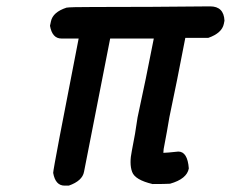

<svg xmlns="http://www.w3.org/2000/svg" viewBox="-20 -567 725 603"><path d="M196 16H183Q154 16 147 -24Q147 -37 227 -446H173Q144 -446 137 -486L140 -500Q146 -529 189 -543Q201 -545 271 -545Q456 -545 640 -547Q683 -547 685 -502L683 -492Q677 -463 634 -448H562Q535 -307 512 -199Q505 -156 494 -99L493 -87Q503 -87 540 -91Q569 -91 573 -38Q567 -5 514 10Q498 11 459 11Q404 -2 395 -27Q390 -40 390 -58Q390 -74 394 -93Q405 -147 412 -198Q438 -317 463 -446H326L244 -28Q239 1 196 16Z"/></svg>

Font: Bad Comic
Style: Italic
Weight: 400
Italic angle: -11°
Designer: GGBotNet
Foundry: GGBotNet
Version: 0.95